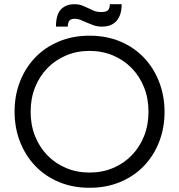

<svg xmlns="http://www.w3.org/2000/svg" viewBox="-20 -879 848 909"><path d="M404 -62Q464 -62 515 -83.5Q566 -105 603.5 -143.5Q641 -182 662 -234.5Q683 -287 683 -350Q683 -413 662 -465.5Q641 -518 603.5 -556.5Q566 -595 515 -616.5Q464 -638 404 -638Q344 -638 293 -616.5Q242 -595 204.5 -556.5Q167 -518 146 -465.5Q125 -413 125 -350Q125 -287 146 -234.5Q167 -182 204.5 -143.5Q242 -105 293 -83.5Q344 -62 404 -62ZM404 10Q324 10 258.5 -17.5Q193 -45 146.5 -94Q100 -143 74.5 -208.5Q49 -274 49 -351Q49 -427 74.5 -492.5Q100 -558 146.5 -606.5Q193 -655 258.5 -682.5Q324 -710 404 -710Q484 -710 549.5 -682.5Q615 -655 661.5 -606Q708 -557 733.5 -491Q759 -425 759 -349Q759 -273 733.5 -207.5Q708 -142 661.5 -93.5Q615 -45 549.5 -17.5Q484 10 404 10ZM463 -753Q441 -753 424 -759Q407 -765 392 -771.5Q377 -778 363 -784Q349 -790 334 -790Q314 -790 307.5 -780Q301 -770 301 -753H245Q245 -810 268.5 -834.5Q292 -859 332 -859Q354 -859 369 -853Q384 -847 397.5 -840.5Q411 -834 425 -828Q439 -822 460 -822Q483 -822 491.5 -831Q500 -840 500 -859H556Q556 -808 532 -780.5Q508 -753 463 -753Z"/></svg>

Font: Tilda Sans
Style: Regular
Weight: 400
Designer: ParaType Ltd
Foundry: ParaType Ltd
Version: Version 1.009